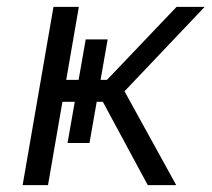

<svg xmlns="http://www.w3.org/2000/svg" viewBox="-20 -540 617 560"><path d="M280 -243H146L157 -307H292L495 -520H577L313 -242L321 -314L494 0H411ZM136 -520H210L120 0H46ZM177 -123 230 -425H294L241 -123Z"/></svg>

Font: Fixel Italic Variable 20240409 Display Thin
Style: Italic
Weight: 100
Italic angle: -10°
Designer: AlfaBravo + MacPaw
Foundry: Kyrylo Tkachov, Marchela Mozhyna, Serhii Makarenko, Maria Weinstein, Zakhar Kryvoshyya
Version: Version 1.211;Glyphs 3.2 (3225)